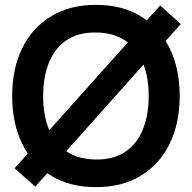

<svg xmlns="http://www.w3.org/2000/svg" viewBox="-20 -755 789 790"><path d="M200.8 -72 125.2 13 40 -62.7 122.5 -155.5 138.5 -170 538.5 -616.8 545.2 -627.7 638.8 -732.4 723.9 -656.2 621.7 -541.7 609.5 -532.8 208.8 -84.3ZM374.7 15Q266.8 15 189.6 -32.2Q112.4 -79.3 71.2 -163.8Q30 -248.3 30 -360Q30 -471.7 71.2 -556.2Q112.4 -640.7 189.6 -687.8Q266.8 -735 374.7 -735Q482.6 -735 559.8 -687.8Q636.9 -640.7 678.1 -556.2Q719.3 -471.7 719.3 -360Q719.3 -248.3 678.1 -163.8Q636.9 -79.3 559.8 -32.2Q482.6 15 374.7 15ZM374.7 -98.7Q447.2 -97.8 495.4 -130.4Q543.6 -162.9 567.7 -222.1Q591.8 -281.2 591.8 -360Q591.8 -438.8 567.7 -497.1Q543.6 -555.5 495.4 -588Q447.2 -620.5 374.7 -621.3Q302.2 -622.2 254 -589.7Q205.9 -557.2 181.8 -498Q157.7 -438.8 157.5 -360Q157.3 -281.2 181.5 -222.9Q205.6 -164.6 253.9 -132Q302.2 -99.5 374.7 -98.7Z"/></svg>

Font: Manrope Variable Light
Style: Regular
Weight: 200
Designer: Mikhail Sharanda
Foundry: Mikhail Sharanda
Version: Version 4.505